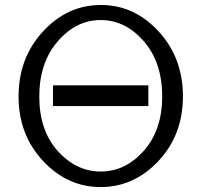

<svg xmlns="http://www.w3.org/2000/svg" viewBox="-20 -736 818 778"><path d="M55.2 -345.2Q55.2 -501 154.1 -608.4Q252.9 -715.8 389.2 -715.8Q523.9 -715.8 622.6 -608.9Q721.2 -502 721.2 -345.2Q721.2 -189.5 622.1 -83.7Q522.9 22 387.9 22Q252.9 22 154.1 -84.2Q55.2 -190.4 55.2 -345.2ZM139.2 -345.2Q139.2 -207 214.1 -124Q289.1 -41 388.2 -41Q488.3 -41 562.7 -125Q637.2 -209 637.2 -345.2Q637.2 -483.4 562.5 -569.1Q487.8 -654.8 387.9 -654.8Q288.1 -654.8 213.6 -568.1Q139.2 -481.4 139.2 -345.2ZM194.8 -306.2V-390.1H581.1V-306.2Z"/></svg>

Font: CMU Sans Serif
Style: Medium
Weight: 500
Version: Version 0.7.0